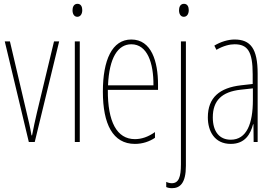

<svg xmlns="http://www.w3.org/2000/svg" viewBox="-20 -744 1439 1006"><path d="M131 0H162L290 -527H263L173 -152C164 -114 156 -76 148 -35H145C138 -77 129 -115 120 -152L32 -527H5Z M386 -724C366 -724 360 -706 360 -690C360 -672 368 -656 385 -656C401 -656 411 -670 411 -691C411 -707 405 -724 386 -724ZM398 -527H372V0H398Z M668 -537C567 -537 519 -429 519 -264C519 -94 571 10 687 10C728 10 764 -3 792 -22V-52C757 -27 722 -15 687 -15C592 -15 544 -106 545 -273H808V-301C808 -421 774 -537 668 -537ZM668 -512C752 -512 785 -414 784 -297H546C552 -442 598 -512 668 -512Z M918 -690C918 -672 926 -656 943 -656C959 -656 969 -670 969 -691C969 -707 963 -724 944 -724C924 -724 918 -706 918 -690ZM881 242C923 242 954 216 954 125V-527H928V117C928 184 916 216 880 216C870 216 859 213 851 209V236C857 239 867 242 881 242Z M1209 -537C1175 -537 1136 -525 1103 -505L1114 -483C1152 -505 1185 -512 1209 -512C1277 -512 1304 -475 1304 -355V-304L1242 -297C1132 -284 1069 -234 1069 -129C1069 -57 1104 10 1189 10C1265 10 1293 -43 1306 -93H1308L1309 0H1330V-358C1330 -489 1293 -537 1209 -537ZM1241 -274 1305 -281V-220C1305 -97 1273 -12 1189 -12C1130 -12 1095 -54 1095 -129C1095 -217 1142 -263 1241 -274Z"/></svg>

Font: Noto Sans Bengali ExtraCondensed Thin
Style: Regular
Weight: 100
Width: 2
Designer: Joana Ranito - Universal Thirst; Jelle Bosma - Monotype Design Team
Foundry: Universal Thirst ehf.
Version: Version 3.000